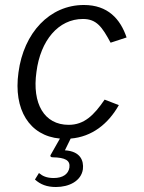

<svg xmlns="http://www.w3.org/2000/svg" viewBox="-20 -546 575 769"><path d="M255 -46C157 -46 108 -131 126 -258C142 -384 214 -470 312 -470C367 -470 389 -438 423 -375L487 -396C462 -470 412 -526 316 -526C179 -526 75 -415 54 -256C33 -107 98 -2 220 9L182 76C181 80 183 84 191 84C241 85 262 96 258 125C254 151 232 167 195 167C167 167 150 159 136 147L120 173C142 193 168 203 204 203C257 203 305 179 312 132C316 97 302 60 240 56L263 9C348 2 413 -49 456 -125L399 -147C356 -84 317 -46 255 -46Z"/></svg>

Font: United Sans Light
Style: Italic
Weight: 300
Italic angle: -8°
Designer: Pablo Impallari, Rodrigo Fuenzalida (Modified by Dan O. Williams)
Version: Version 1.000;PS 001.000;hotconv 1.0.88;makeotf.lib2.5.64775